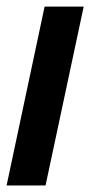

<svg xmlns="http://www.w3.org/2000/svg" viewBox="-26 -565 275 585"><path d="M-5.9 0 109.9 -544.9H229L112.8 0Z"/></svg>

Font: Open Sans Condensed
Style: Italic
Weight: 400
Width: 3
Italic angle: -12°
Designer: Monotype Design Team
Foundry: Monotype Imaging Inc.
Version: Version 3.000